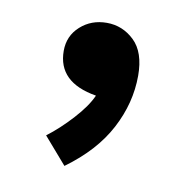

<svg xmlns="http://www.w3.org/2000/svg" viewBox="-49 -207 404 418"><g transform="rotate(10 153.0 1.5)"><path d="M159.7 0Q73.7 -14.2 73.7 -84Q73.7 -117.2 97.7 -138.7Q121.6 -160.2 155.8 -160.2Q190.9 -160.2 216.8 -135.3Q242.7 -110.4 242.7 -58.6Q242.7 2 212.6 59.1Q182.6 116.2 118.7 162.6L67.9 104Q95.2 83.5 122.3 53.7Q149.4 23.9 159.7 0Z"/></g></svg>

Font: Estedad-FD ExtraBold
Style: Regular
Weight: 800
Designer: Amin Abedi
Version: Version 7.3